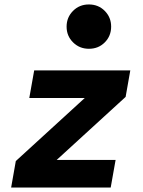

<svg xmlns="http://www.w3.org/2000/svg" viewBox="-20 -842 640 862"><path d="M30 0 51 -119 360.5 -402H111.5L133.5 -526H565L544 -407L234.5 -124H499L477 0ZM379.2 -623Q337 -623 308 -651.8Q279 -680.5 279 -722.5Q279 -764 307.8 -793Q336.5 -822 378.9 -822Q421.9 -822 450.4 -793Q479 -764 479 -722.5Q479 -680.5 450.5 -651.8Q422.1 -623 379.2 -623Z"/></svg>

Font: Google Sans Code
Style: Italic
Weight: 400
Italic angle: -10°
Monospace: yes
Designer: Google Sans Code Authors
Foundry: Google LLC
Version: Version 6.000